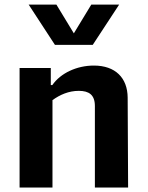

<svg xmlns="http://www.w3.org/2000/svg" viewBox="-20 -838 660 858"><path d="M552.5 0 550.5 -401.5C550 -490.5 495 -545 399.5 -545C323.5 -545 251 -511.5 214 -458H207V-534H67.5V0H214.5V-390.5C247.5 -414.5 287 -432 332 -432C377.5 -432 404 -414.5 404 -364V0ZM108 -817.5H232L310 -689L388 -817.5H512.5L394.5 -637.5H225.5Z"/></svg>

Font: Monaspace Argon
Style: Bold
Weight: 700
Designer: Riley Cran & the Lettermatic Team
Foundry: Lettermatic
Version: Version 1.000 (Monaspace Argon)